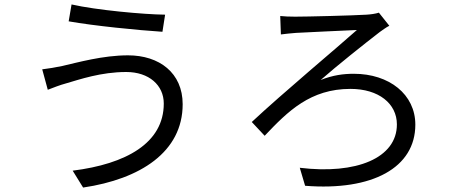

<svg xmlns="http://www.w3.org/2000/svg" viewBox="-20 -801 2040 864"><path d="M717 -335C717 -157 547 -63 307 -33L354 43C611 5 802 -117 802 -332C802 -473 697 -552 556 -552C443 -552 330 -520 260 -504C231 -498 197 -492 170 -489L195 -397C219 -406 248 -418 278 -426C337 -443 434 -477 548 -477C650 -477 717 -418 717 -335ZM302 -781 289 -705C401 -685 601 -665 711 -658L723 -735C626 -736 411 -756 302 -781Z M1241 -729 1244 -646C1264 -649 1290 -651 1312 -653C1361 -656 1525 -663 1586 -666C1501 -590 1251 -381 1113 -252L1171 -190C1276 -301 1377 -401 1557 -401C1684 -401 1766 -335 1766 -241C1766 -90 1584 -15 1329 -46L1353 35C1657 59 1849 -47 1849 -240C1849 -376 1732 -469 1572 -469C1526 -469 1478 -463 1423 -441C1496 -505 1615 -600 1689 -657C1699 -664 1719 -679 1732 -685L1685 -744C1670 -739 1647 -736 1630 -735C1567 -731 1360 -726 1308 -726C1281 -726 1259 -727 1241 -729Z"/></svg>

Font: Noto Sans CJK SC Regular
Style: Regular
Weight: 400
Designer: Ryoko NISHIZUKA (kana & ideographs); Paul D. Hunt (Latin, Greek & Cyrillic); Wenlong ZHANG (bopomofo); Sandoll Communica
Foundry: Adobe Systems Incorporated
Version: Version 1.004;PS 1.004;hotconv 1.0.82;makeotf.lib2.5.63406